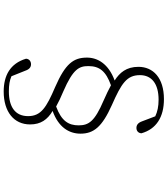

<svg xmlns="http://www.w3.org/2000/svg" viewBox="46 -835 908 1040"><g transform="rotate(-90 500.0 -315.0)"><path d="M524 -749C415 -749 346 -694 346 -606C346 -548 372 -512 419 -484C332 -453 296 -396 296 -333C296 -261 333 -216 451 -163C569 -111 613 -82 613 -11C613 52 567 90 480 90C444 90 415 84 390 72L363 1C355 -22 342 -30 327 -30C311 -30 299 -20 298 -3C321 78 386 119 483 119C599 119 658 60 658 -19C658 -85 626 -121 584 -148C674 -181 708 -240 708 -298C708 -371 675 -415 549 -470C437 -518 391 -547 391 -617C391 -686 440 -721 525 -721C559 -721 584 -717 607 -707L637 -632C645 -608 658 -601 672 -601C688 -601 701 -611 702 -628C676 -714 611 -749 524 -749ZM558 -168C535 -180 508 -194 475 -208C363 -256 341 -288 341 -343C341 -397 364 -436 443 -465C467 -452 493 -439 525 -426C647 -373 662 -340 662 -290C662 -230 634 -195 558 -168Z"/></g></svg>

Font: Noto Serif CJK SC ExtraLight
Style: Regular
Weight: 200
Designer: Ryoko NISHIZUKA 西塚涼子 (kana & ideographs); Frank Grießhammer (Latin, Greek & Cyrillic); Wenlong ZHANG 张文龙 (bopomofo); San
Foundry: Adobe
Version: Version 2.001;hotconv 1.1.0;makeotfexe 2.6.0